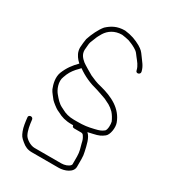

<svg xmlns="http://www.w3.org/2000/svg" viewBox="-192 -766 909 1010"><g transform="rotate(30 262.5 -261.0)"><path d="M145 -390C117.7 -362.7 97.4 -335.5 82 -297C70.3 -264.9 79.5 -228.3 90 -202C97.5 -185.9 113.9 -168.8 123 -156C130.5 -147.5 157.6 -126.2 168 -121L183 -114C205 -101.4 232.4 -93 268 -93H279C279.7 -85 284.3 -81 293 -81H334C342.7 -81 346.9 -77.2 351 -70C358.6 -58.6 362 -48.9 365 -34C371.3 -10.9 379 10.6 379 39V86C379 88 378 90.3 376 93C366.8 104.6 345.1 112 325 112H163C137.4 112 107.6 91.8 98 75C85.4 52.2 80.5 20.5 77 -11C74 -29.2 46.7 -24.5 50 -8C52.8 17.1 56.4 46.6 65 68C73.9 90.2 78.2 97.5 100 115C119.1 131.2 136.1 139 163 139H325C359.8 139 406 121.1 406 86V39C406 24.4 404.4 9.5 401 -3C393.6 -36.3 385.2 -79.7 362 -99C369.3 -100.3 379.7 -102.7 393 -106C424.3 -112.7 437.1 -119.1 455 -133C473 -146.9 480.3 -193 470.5 -219.5C444.4 -290.4 378.3 -323.7 301 -343C277.9 -347.6 252.5 -358.7 232 -368C222.4 -373.2 173.3 -401.9 165 -409C149.4 -422.4 133 -437.9 133 -466C133 -470.7 133.7 -478.3 135 -489C136.7 -515.5 139.1 -515 148 -538C156.9 -562.2 159.9 -564.4 170 -583C187.8 -611.5 219.2 -634 265 -634C276.1 -632.4 297.6 -629.1 308 -626L328 -618C333.3 -616 341.3 -612 352 -606C373.1 -593.4 372.5 -590.8 387 -572C402.4 -552 418 -535.9 424 -509C427.4 -491.8 453.4 -499.1 450 -516C443 -547.6 425.4 -564.3 409 -588C394 -609 389.2 -614.8 366 -629C335.9 -645.7 308 -656.4 267 -661C218.2 -661 189.1 -642.7 163 -619C142.2 -594.1 124 -555.9 112 -520C110.1 -510.4 106 -477.2 106 -466C106 -438.1 118.4 -418.8 132 -403ZM167 -375C206.1 -347.1 245.9 -329.3 295 -317C314.3 -311.2 335.2 -302.9 353 -297L385 -281C400.2 -271.5 401.4 -270.4 417 -256C428.2 -243.7 438.9 -225.3 445 -211C449 -197 449 -164 439 -154C423 -142 414.9 -138.7 387 -132C350 -123.1 329.3 -120 288 -120H268C238.2 -120 213.8 -127.2 195 -138L181 -145C158.8 -156.1 143.9 -174.2 129 -192C112.5 -210.4 93.7 -253.7 108 -287C117.2 -314.5 127.9 -331.6 145 -351.5C152.1 -359.8 160.6 -366.4 167 -375Z"/></g></svg>

Font: Take Off
Style: Regular, Eh
Weight: 400
Foundry: Cannot Into Space Fonts
Version: Version 0.89